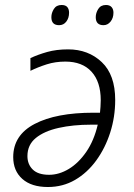

<svg xmlns="http://www.w3.org/2000/svg" viewBox="-20 -740 537 770"><path d="M172 10Q106 10 69.5 -22.5Q33 -55 33 -110Q33 -198 119 -243Q205 -288 355 -288H381Q382 -298 383 -311.5Q384 -325 384 -338Q384 -412 347 -452.5Q310 -493 242 -493Q202 -493 167.5 -482Q133 -471 102 -456V-507Q132 -521 169 -531.5Q206 -542 253 -542Q334 -542 388 -491Q442 -440 442 -339Q442 -271 422 -208.5Q402 -146 366 -96.5Q330 -47 281 -18.5Q232 10 172 10ZM177 -39Q217 -39 256 -62.5Q295 -86 326 -131Q357 -176 372 -240H345Q273 -240 215 -227Q157 -214 123.5 -186.5Q90 -159 90 -114Q90 -81 111.5 -60Q133 -39 177 -39ZM395 -639Q364 -639 364 -671Q364 -688 374 -704Q384 -720 405 -720Q420 -720 427.5 -711.5Q435 -703 435 -689Q435 -668 423.5 -653.5Q412 -639 395 -639ZM217 -639Q186 -639 186 -671Q186 -688 196 -704Q206 -720 227 -720Q243 -720 250 -711.5Q257 -703 257 -689Q257 -668 246 -653.5Q235 -639 217 -639Z"/></svg>

Font: Noto Sans Light
Style: Italic
Weight: 300
Italic angle: -12°
Designer: Monotype Design Team
Foundry: Monotype Imaging Inc.
Version: Version 2.013; ttfautohint (v1.8.4.7-5d5b)